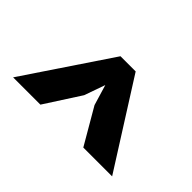

<svg xmlns="http://www.w3.org/2000/svg" viewBox="-58 -867 617 617"><g transform="rotate(45 250.0 -559.0)"><path d="M216 -705H285L470 -413H339L268 -535L247 -605L222 -534L144 -413H20Z"/></g></svg>

Font: PTSans
Style: Bold
Weight: 700
Designer: A.Korolkova, O.Umpeleva, V.Yefimov
Foundry: ParaType Ltd
Version: Version 2.003W OFL